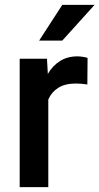

<svg xmlns="http://www.w3.org/2000/svg" viewBox="-20 -770 409 790"><path d="M340.3 -531.7 339.4 -422.4Q315.9 -426.3 291.5 -426.3Q247.6 -426.3 219.7 -408.7Q191.9 -391.1 178.7 -360.4V0H61V-528.3H173.3L176.8 -465.8Q196.3 -499.5 226.8 -518.8Q257.3 -538.1 298.3 -538.1Q309.1 -538.1 321.5 -536.1Q334 -534.2 340.3 -531.7ZM141.1 -603 236.3 -750H369.1L236.3 -603Z"/></svg>

Font: Vazirmatn UI Medium
Style: Regular
Weight: 500
Designer: Saber Rastikerdar
Foundry: Saber Rastikerdar
Version: Version 33.003